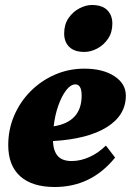

<svg xmlns="http://www.w3.org/2000/svg" viewBox="-20 -737 524 769"><path d="M199 12Q109 12 61 -31Q13 -74 13 -156Q13 -219 37 -274.5Q61 -330 103 -372Q145 -414 200 -438Q255 -462 318 -462Q392 -462 438 -432Q484 -402 484 -354Q484 -275 407.5 -227.5Q331 -180 192 -172Q194 -131 212 -111.5Q230 -92 267 -92Q303 -92 339 -108.5Q375 -125 404 -154L441 -106Q346 12 199 12ZM282 -399Q263 -399 245 -375.5Q227 -352 213.5 -314Q200 -276 195 -231Q307 -249 307 -354Q307 -399 282 -399ZM318 -529Q278 -529 257.5 -549Q237 -569 237 -603Q237 -639 254.5 -664.5Q272 -690 298 -703.5Q324 -717 348 -717Q389 -717 409.5 -696.5Q430 -676 430 -642Q430 -607 412.5 -581.5Q395 -556 369 -542.5Q343 -529 318 -529Z"/></svg>

Font: Petrona Black
Style: Italic
Weight: 900
Italic angle: -9°
Designer: Ringo R. Seeber
Foundry: Ringo R. Seeber
Version: Version 2.001; ttfautohint (v1.8.3)